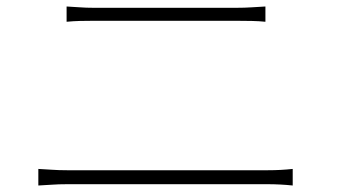

<svg xmlns="http://www.w3.org/2000/svg" viewBox="-20 -649 1040 591"><path d="M185 -629Q206 -628 225.5 -626.5Q245 -625 268 -625Q280 -625 313.5 -625Q347 -625 392.5 -625Q438 -625 487.5 -625Q537 -625 583 -625Q629 -625 662.5 -625Q696 -625 708 -625Q733 -625 755.5 -626.5Q778 -628 797 -629V-582Q778 -584 755 -584.5Q732 -585 708 -585Q697 -585 663.5 -585Q630 -585 583.5 -585Q537 -585 487 -585Q437 -585 391 -585Q345 -585 312.5 -585Q280 -585 268 -585Q245 -585 225.5 -584.5Q206 -584 185 -582ZM98 -129Q120 -128 140 -126.5Q160 -125 186 -125Q197 -125 233.5 -125Q270 -125 322.5 -125Q375 -125 435 -125Q495 -125 555.5 -125Q616 -125 668 -125Q720 -125 757 -125Q794 -125 805 -125Q825 -125 843.5 -126Q862 -127 881 -129V-78Q862 -80 842.5 -81Q823 -82 805 -82Q794 -82 757 -82Q720 -82 668 -82Q616 -82 555.5 -82Q495 -82 435 -82Q375 -82 322.5 -82Q270 -82 233.5 -82Q197 -82 186 -82Q160 -82 140 -80.5Q120 -79 98 -78Z"/></svg>

Font: Noto Sans KR ExtraLight
Style: Regular
Weight: 250
Designer: Ryoko NISHIZUKA  (kana, bopomofo & ideographs); Paul D. Hunt (Latin, Greek & Cyrillic); Sandoll Communications , Soo-you
Foundry: Adobe
Version: Version 2.004-H2;hotconv 1.0.118;makeotfexe 2.5.65603